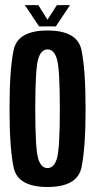

<svg xmlns="http://www.w3.org/2000/svg" viewBox="-20 -723 374 746"><path d="M164.5 3.5Q280.5 3.5 296.5 -72.2Q312.5 -148 312.5 -300Q312.5 -453 296.5 -528.8Q280.5 -604.5 164.5 -604.5Q49 -604.5 33 -528.8Q17 -453 17 -300Q17 -148 33 -72.2Q49 3.5 164.5 3.5ZM164.5 -70Q138 -70 127.5 -110.5Q117 -151 117 -300Q117 -449.5 127.5 -490.2Q138 -531 164.5 -531Q191.5 -531 202 -490.2Q212.5 -449.5 212.5 -300Q212.5 -151 202 -110.5Q191.5 -70 164.5 -70ZM132 -620.5H197L252 -703H201L164.5 -646.5L129 -703H76.5Z"/></svg>

Font: Anybody ExtraCondensed Medium
Style: Regular
Weight: 500
Width: 2
Version: Version 1.113;gftools[0.9.25]